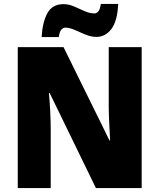

<svg xmlns="http://www.w3.org/2000/svg" viewBox="-20 -953 809 973"><path d="M698 0H466L232 -481H228Q232 -438 234.5 -387.5Q237 -337 237 -300V0H70V-714H302L535 -241H538Q536 -283 533.5 -331Q531 -379 531 -414V-714H698ZM191 -765Q195 -840 220 -886Q245 -932 302 -932Q328 -932 355 -920.5Q382 -909 408 -897Q434 -885 459 -885Q469 -885 478 -895Q487 -905 491 -933H579Q575 -846 544.5 -806Q514 -766 469 -766Q441 -766 412.5 -778Q384 -790 358 -801.5Q332 -813 310 -813Q302 -813 292 -804Q282 -795 278 -765Z"/></svg>

Font: Noto Sans Malayalam SemiCondensed Black
Style: Regular
Weight: 900
Width: 4
Designer: Jelle Bosma - Monotype Design Team
Foundry: Monotype Imaging Inc.
Version: Version 2.104; ttfautohint (v1.8.4.7-5d5b)